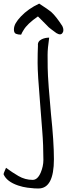

<svg xmlns="http://www.w3.org/2000/svg" viewBox="-141 -691 373 1069"><path d="M159.2 195.3Q159.2 358.4 73.2 358.4Q64.5 358.4 51.3 357.9Q38.1 357.4 12.2 354Q-13.7 350.6 -40 341.8Q-103.5 320.3 -121.1 279.3Q-121.1 274.4 -114.3 259.3Q-107.4 244.1 -107.4 243.2Q-75.2 267.6 -38.1 289.1Q-1 310.5 41 310.5Q68.4 310.5 85.9 269.5Q100.6 234.4 100.6 199.2Q100.6 116.2 94.2 37.6Q87.9 -41 82 -119.1Q68.4 -280.3 68.4 -339.4Q68.4 -398.4 70.3 -437.5Q67.4 -460.9 91.8 -472.7Q110.4 -481.4 132.8 -481.4Q124 -420.9 124 -385.7Q124 -350.6 124.5 -313Q125 -275.4 130.4 -203.1Q135.7 -130.9 142.6 -58.6Q159.2 98.6 159.2 195.3ZM-24.4 -599.6Q16.6 -642.6 77.1 -670.9Q127 -638.7 143.6 -625Q170.9 -600.6 206.1 -545.9Q211.9 -534.2 211.9 -523.9Q211.9 -513.7 207 -507.8Q197.3 -492.2 172.9 -506.8Q136.7 -533.2 130.4 -539.1Q124 -544.9 112.3 -557.6Q100.6 -570.3 70.3 -599.6Q10.7 -558.6 -9.8 -523.4Q-17.6 -511.7 -23.4 -498Q-41 -498 -52.2 -502.9Q-63.5 -507.8 -63.5 -526.4Q-63.5 -544.9 -53.2 -562.5Q-43 -580.1 -24.4 -599.6Z"/></svg>

Font: Architects Daughter
Style: Regular
Weight: 400
Designer: Kimberly Geswein
Foundry: Kimberly Geswein
Version: Version 1.003 2010